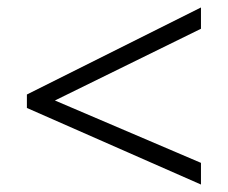

<svg xmlns="http://www.w3.org/2000/svg" viewBox="-20 -619 611 514"><path d="M52 -330V-366L518 -599V-542L127 -350L518 -183V-125Z"/></svg>

Font: OpenSansMMV
Style: Light
Weight: 300
Foundry: Ascender Corporation
Version: Version 4.001